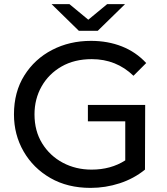

<svg xmlns="http://www.w3.org/2000/svg" viewBox="-20 -907 812 935"><path d="M421 8Q309 8 225.5 -40Q142 -88 95 -169.5Q48 -251 48 -350Q48 -459 98.5 -539.5Q149 -620 234 -664Q319 -708 423 -708Q505 -708 573.5 -681Q642 -654 692 -600L630 -538Q546 -619 427 -619Q342 -619 279.5 -583Q217 -547 182.5 -486Q148 -425 148 -350Q148 -269 185.5 -208.5Q223 -148 286 -114.5Q349 -81 426 -81Q520 -81 590 -126V-316H408V-396H687L686 -81Q632 -37 563 -14.5Q494 8 421 8ZM456 -757H364L231 -887H318L410 -811L502 -887H589Z"/></svg>

Font: Argentum Novus
Style: Regular
Weight: 400
Designer: Julieta Ulanovsky
Foundry: Julieta Ulanovsky
Version: Version 7.20;July 27, 2021;FontCreator 13.0.0.2683 64-bit